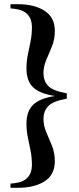

<svg xmlns="http://www.w3.org/2000/svg" viewBox="-20 -735 378 914"><path d="M66 -715Q144 -715 192.5 -683.5Q241 -652 241 -588Q241 -548 227.5 -514.5Q214 -481 200.5 -450Q187 -419 187 -388Q187 -347 211.5 -324Q236 -301 298 -291V-265Q236 -255 211.5 -231.5Q187 -208 187 -168Q187 -136 200.5 -105.5Q214 -75 227.5 -41Q241 -7 241 32Q241 97 192.5 128Q144 159 66 159H30V139L50 137Q92 132 112 109.5Q132 87 132 51Q132 15 125.5 -17.5Q119 -50 112.5 -81.5Q106 -113 106 -147Q106 -205 137.5 -236Q169 -267 242 -278Q169 -289 137.5 -319.5Q106 -350 106 -409Q106 -443 112.5 -474.5Q119 -506 125.5 -538Q132 -570 132 -607Q132 -643 112 -665.5Q92 -688 50 -693L30 -695V-715Z"/></svg>

Font: DM Serif Display
Style: Regular
Weight: 400
Designer: Colophon Foundry, Frank Grießhammer
Foundry: Colophon Foundry
Version: Version 5.200; ttfautohint (v1.8.3)